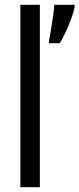

<svg xmlns="http://www.w3.org/2000/svg" viewBox="-20 -780 331 800"><path d="M146 0H65V-760H146ZM291 -750Q287 -729 276 -700Q265 -671 252.5 -644Q240 -617 229 -600H184V-611Q186 -619 189.5 -638.5Q193 -658 196.5 -681.5Q200 -705 203 -726.5Q206 -748 206 -760H291Z"/></svg>

Font: Noto Sans Arabic ExtraCondensed
Style: Regular
Weight: 400
Width: 2
Designer: Monotype Design Team, Nadine Chahine, Nizar Qandah and Khaled Hosny
Foundry: Monotype Imaging Inc.
Version: Version 2.012